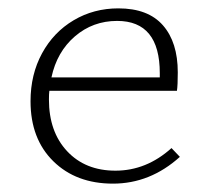

<svg xmlns="http://www.w3.org/2000/svg" viewBox="-20 -435 502 459"><path d="M410 -60Q339 4 250 4Q162 4 107.5 -49.5Q53 -103 53 -193Q53 -257 80.5 -307.5Q108 -358 156 -386.5Q204 -415 263 -415Q334 -415 369.5 -374.5Q405 -334 405 -262Q405 -231 403 -218H98Q97 -211 97 -197Q97 -120 140.5 -73.5Q184 -27 256 -27Q330 -27 390 -81ZM103 -250H362V-260Q362 -385 260 -385Q202 -385 159 -348Q116 -311 103 -250Z"/></svg>

Font: Ysabeau Infant Light
Style: Regular
Weight: 300
Designer: Christian Thalmann (Catharsis Fonts)
Version: Version 0.003